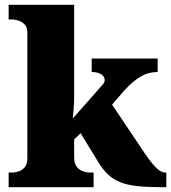

<svg xmlns="http://www.w3.org/2000/svg" viewBox="-20 -780 714 800"><path d="M16 0V-61H31Q40 -61 55 -65Q70 -69 82 -82Q94 -95 94 -121V-643Q94 -668 81.5 -679.5Q69 -691 54 -695Q39 -699 31 -699H16V-760H289V-379Q289 -366 288.5 -352.5Q288 -339 287 -326.5Q286 -314 285 -303.5Q284 -293 283 -286L410 -430Q413 -434 414.5 -437.5Q416 -441 416 -444Q416 -447 416 -448Q416 -461 401.5 -470.5Q387 -480 362 -480V-536H637V-480Q620 -480 603 -476Q586 -472 569 -462.5Q552 -453 534 -438Q516 -423 496 -401L447 -344L580 -146Q608 -104 629 -82.5Q650 -61 669 -61H673V0H659Q596 0 553 -4.5Q510 -9 480.5 -21Q451 -33 429.5 -53.5Q408 -74 388 -107L316 -225L289 -199V-125Q289 -97 301 -83.5Q313 -70 328 -65.5Q343 -61 351 -61H370V0Z"/></svg>

Font: Noto Serif Armenian Black
Style: Regular
Weight: 900
Version: Version 2.007